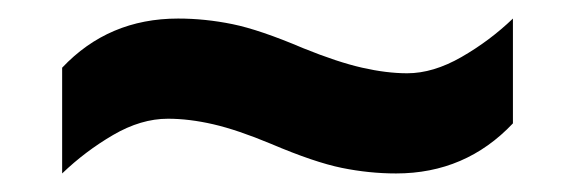

<svg xmlns="http://www.w3.org/2000/svg" viewBox="-20 -456 621 207"><path d="M272 -301Q236 -316 210 -322Q184 -328 161 -328Q132 -328 102 -310.5Q72 -293 47 -269V-383Q97 -436 172 -436Q201 -436 230.5 -430Q260 -424 307 -404Q344 -389 370.5 -383Q397 -377 419 -377Q447 -377 477.5 -394.5Q508 -412 533 -436V-323Q482 -269 407 -269Q378 -269 348.5 -275Q319 -281 272 -301Z"/></svg>

Font: Noto Sans Cherokee
Style: Bold
Weight: 700
Designer: Monotype Design Team
Foundry: Monotype Imaging Inc.
Version: Version 2.001; ttfautohint (v1.8.4.7-5d5b)